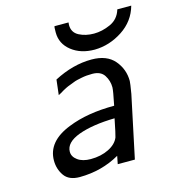

<svg xmlns="http://www.w3.org/2000/svg" viewBox="-99 -724 753 820"><g transform="rotate(-15 277.5 -314.0)"><path d="M64.9 -85Q64.9 -169.9 169.9 -210.9Q254.9 -245.1 374 -245.1Q387.2 -309.1 387.2 -323.2Q387.2 -352.1 371.6 -376.5Q356 -400.9 318.8 -400.9Q305.7 -400.9 293.9 -399.9Q282.2 -398.9 270.5 -396.5Q258.8 -394 250 -392.1Q241.2 -390.1 230.2 -385.5Q219.2 -380.9 213.1 -378.9Q207 -377 196 -371.6Q185.1 -366.2 182.6 -364.5Q180.2 -362.8 169.2 -356.4Q158.2 -350.1 157.2 -350.1L165 -417Q249 -460.9 331.1 -460.9Q398.9 -460.9 432.4 -421.4Q465.8 -381.8 465.8 -330.1Q465.8 -321.3 458 -274.9L399.9 0H324.2L331.1 -35.2Q251 10.7 153.8 11.2Q106 11.2 85.4 -18.3Q64.9 -47.9 64.9 -85ZM140.1 -104Q140.1 -82 161.6 -66.4Q183.1 -50.8 219.2 -50.8Q264.2 -50.8 298.6 -67.9Q333 -85 344.2 -112.8Q348.1 -124 361.8 -192.9Q263.7 -190.9 201.2 -168Q140.1 -145 140.1 -104ZM213.9 -611.8Q213.9 -636.7 215.8 -639.2H277.8Q276.9 -635.3 276.9 -627.9Q276.9 -594.7 305.4 -579.8Q334 -564.9 371.1 -564.9Q407.2 -564.9 444.1 -581.5Q481 -598.1 493.2 -638.2V-639.2H555.2Q537.1 -574.2 479.5 -536.6Q421.9 -499 356.9 -498H356Q294.9 -498 254.4 -530Q213.9 -562 213.9 -611.8Z"/></g></svg>

Font: CMU Sans Serif
Style: Oblique
Weight: 500
Italic angle: -12°
Version: Version 0.7.0